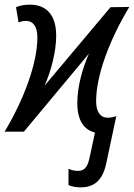

<svg xmlns="http://www.w3.org/2000/svg" viewBox="-31 -567 577 827"><path d="M316 240C373 240 411 212 427 135L470 -67C461 -63 445 -60 433 -60C402 -60 383 -84 383 -131C383 -245 444 -402 526 -537L445 -536L161 -198C189 -261 211 -344 211 -413C211 -498 173 -547 97 -547C75 -547 53 -543 38 -536L49 -470C57 -474 69 -477 81 -477C112 -477 130 -452 130 -406C130 -293 71 -137 -11 0H72L352 -336C322 -267 302 -191 302 -122C302 -51 329 -8 378 4L354 116C345 156 330 169 305 169C290 169 277 166 264 160V230C276 236 295 240 316 240Z"/></svg>

Font: Noto Sans Display SemiCondensed
Style: Italic
Weight: 400
Width: 4
Italic angle: -12°
Designer: Monotype Design Team
Foundry: Monotype Imaging Inc.
Version: Version 1.900